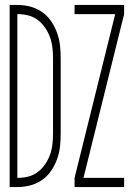

<svg xmlns="http://www.w3.org/2000/svg" viewBox="-20 -755 540 775"><path d="M19 0V-735H50Q76 -735 101.5 -728.5Q127 -722 149 -707Q171 -692 186 -670Q201 -648 210 -623.5Q219 -599 222 -573Q225 -547 225 -521V-215Q225 -188 222 -162Q219 -136 210 -111.5Q201 -87 186 -65Q171 -43 149 -28Q127 -13 101.5 -6.5Q76 0 50 0ZM50 -37Q72 -37 93 -42Q114 -47 131.5 -60Q149 -73 161.5 -91Q174 -109 181.5 -129.5Q189 -150 191.5 -171.5Q194 -193 194 -215V-521Q194 -542 191.5 -563.5Q189 -585 181.5 -605.5Q174 -626 161.5 -644Q149 -662 131.5 -675Q114 -688 93 -693Q72 -698 50 -698ZM281 0V-37L445 -698H281V-735H481V-698L317 -37H481V0Z"/></svg>

Font: Iosevka Extralight
Style: Regular
Weight: 200
Monospace: yes
Designer: Belleve Invis
Foundry: Belleve Invis
Version: Version 32.0.1; ttfautohint (v1.8.4)